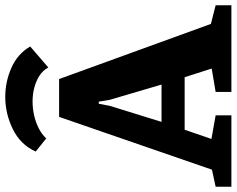

<svg xmlns="http://www.w3.org/2000/svg" viewBox="-113 -796 901 731"><g transform="rotate(-90 337.5 -430.5)"><path d="M334 -861Q392 -861 445 -837.5Q498 -814 526 -766L446 -697Q435 -718 414.5 -731Q394 -744 369 -750.5Q344 -757 316 -757Q290 -757 263.5 -751Q237 -745 214.5 -733.5Q192 -722 176 -705L126 -745Q152 -803 211 -832Q270 -861 334 -861ZM-8 0V-60L57 -74L258 -656H402L612 -78L683 -60V0H353V-60L442 -75L409 -178H209L174 -76L264 -60V0ZM239 -266H381L323 -463L316 -505H308L300 -463Z"/></g></svg>

Font: Faustina ExtraBold
Style: Regular
Weight: 800
Designer: Alfonso Garcia
Foundry: http://www.omnibus-type.com
Version: Version 1.200